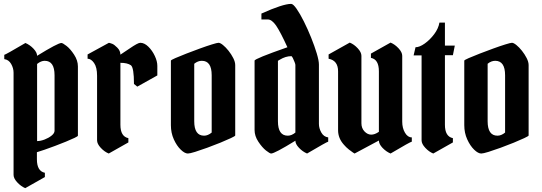

<svg xmlns="http://www.w3.org/2000/svg" viewBox="-20 -790 2790 988"><path d="M49.8 109.9V-416Q49.8 -439 37.4 -460.9Q24.9 -482.9 2 -485.8V-507.8Q8.8 -508.8 110.8 -568.8Q133.8 -559.1 152.3 -539.6Q170.9 -520 170.9 -502.9Q277.8 -568.8 295.9 -568.8Q302.7 -568.8 322.3 -553.7Q341.8 -538.6 361.3 -508.8Q380.9 -479 380.9 -448.2V-91.8Q380.9 -88.9 363.8 -80.6Q346.7 -72.3 319.8 -61.3Q293 -50.3 263.7 -39.3Q234.4 -28.3 209 -19.5Q183.6 -10.7 169.9 -6.8V29.8Q169.9 90.8 210.9 99.1V121.1L109.9 178.2Q87.9 168.9 68.8 148.4Q49.8 127.9 49.8 109.9ZM210 -477.1Q190.9 -477.1 170.9 -460.9V-64Q188.5 -64 209.5 -72Q230.5 -80.1 245.6 -92.3Q260.7 -104.5 260.7 -117.2V-402.8Q260.7 -477.1 210 -477.1Z M430.7 -487.8V-509.8L540.5 -569.8Q544.4 -568.8 548.6 -567.6Q552.7 -566.4 557.6 -564.5Q567.4 -561 583.5 -544.9Q599.6 -528.8 599.6 -508.8Q603 -510.3 647 -540.5Q689.5 -569.8 701.7 -569.8Q723.1 -569.8 743.4 -549.8Q763.7 -529.8 776.6 -502.2Q789.6 -474.6 789.6 -451.2V-401.9L686.5 -344.2L669.4 -357.9Q669.4 -441.4 653.8 -454.1Q635.3 -466.8 599.6 -466.8V-147.9Q599.6 -87.4 640.6 -79.1V-57.1L539.6 0Q517.6 -8.8 498.5 -29.3Q479.5 -49.8 479.5 -67.9V-399.9Q479.5 -443.8 464.1 -465.8Q448.7 -487.8 430.7 -487.8Z M859.4 -146V-478Q859.4 -481 882.1 -491Q904.8 -501 939 -514.2Q973.1 -527.3 1008.5 -540.3Q1043.9 -553.2 1070.8 -561.5Q1097.7 -569.8 1104.5 -569.8Q1113.3 -569.8 1127.4 -558.3Q1141.6 -546.9 1156 -528.8Q1170.4 -510.7 1180.4 -491Q1190.4 -471.2 1190.4 -455.1V-92.8Q1190.4 -89.8 1168.7 -79.6Q1147 -69.3 1114.3 -55.9Q1081.5 -42.5 1046.6 -29.8Q1011.7 -17.1 984.1 -8.5Q956.5 0 946.8 0Q930.7 0 910.2 -19.8Q889.6 -39.6 874.5 -72.8Q859.4 -106 859.4 -146ZM1030.3 -91.8Q1049.8 -91.8 1069.3 -107.9V-402.8Q1069.3 -477.1 1018.6 -477.1Q998 -477.1 979.5 -461.9V-166Q979.5 -91.8 1030.3 -91.8Z M1478 -770Q1488.8 -770 1506.3 -744.6Q1523.9 -719.2 1543.7 -679.7Q1563.5 -640.1 1581.1 -596.4Q1598.6 -552.7 1609.9 -515.4Q1621.1 -478 1621.1 -458V-152.8Q1621.1 -129.9 1633.5 -107.9Q1646 -85.9 1668.9 -83V-61Q1662.1 -60.1 1560.1 0Q1537.1 -9.8 1518.6 -29.3Q1500 -48.8 1500 -65.9Q1393.1 0 1375 0Q1368.7 0 1348.6 -15.6Q1329.1 -31.2 1309.6 -60.5Q1290 -89.8 1290 -121.1V-478Q1290 -487.8 1459 -546.9Q1423.3 -625 1400.9 -658.2Q1378.9 -689.9 1357.9 -689.9H1325.2V-720.2Q1436 -770 1478 -770ZM1460.9 -91.8Q1480.5 -91.8 1500 -107.9V-456.1Q1500 -460 1495.8 -470.9Q1491.7 -481.9 1486.8 -491.5Q1481.9 -501 1479 -501Q1449.7 -501 1419.9 -482.9L1410.2 -477.1V-166Q1410.2 -91.8 1460.9 -91.8Z M1839.8 -155.8Q1839.8 -130.4 1855.5 -113.8Q1886.2 -81.5 1929.7 -111.8V-422.9Q1929.7 -484.4 1888.7 -492.2V-514.2L1989.7 -570.8Q2011.7 -562 2030.8 -541.5Q2049.8 -521 2049.8 -502.9V-164.1Q2049.8 -130.9 2064 -106.9Q2078.1 -83 2099.1 -83V-61Q2091.8 -60.5 1989.7 0Q1966.8 -9.8 1948.2 -29.3Q1929.7 -48.8 1929.7 -66.9L1804.7 0Q1803.2 -1 1801 -2.2Q1798.8 -3.4 1795.9 -5.4Q1790 -8.8 1775.4 -20.5Q1760.7 -32.2 1750 -44.9Q1719.7 -78.1 1719.7 -120.1V-422.9Q1719.7 -478.5 1670.9 -487.8V-509.8L1779.8 -570.8Q1801.8 -562 1820.8 -541.5Q1839.8 -521 1839.8 -502.9Z M2241.2 -673.8H2269.5V-555.2H2320.3L2310.5 -505.9H2269.5V-147.9Q2269.5 -87.4 2310.5 -79.1V-57.1L2209.5 0Q2187.5 -8.8 2168.5 -29.3Q2149.4 -49.8 2149.4 -67.9V-504.9H2108.4L2118.2 -546.9Q2138.7 -546.9 2165.5 -565.9Q2192.4 -585 2214.4 -614.3Q2236.3 -643.6 2241.2 -673.8Z M2369.1 -146V-478Q2369.1 -481 2391.8 -491Q2414.6 -501 2448.7 -514.2Q2482.9 -527.3 2518.3 -540.3Q2553.7 -553.2 2580.6 -561.5Q2607.4 -569.8 2614.3 -569.8Q2623 -569.8 2637.2 -558.3Q2651.4 -546.9 2665.8 -528.8Q2680.2 -510.7 2690.2 -491Q2700.2 -471.2 2700.2 -455.1V-92.8Q2700.2 -89.8 2678.5 -79.6Q2656.7 -69.3 2624 -55.9Q2591.3 -42.5 2556.4 -29.8Q2521.5 -17.1 2493.9 -8.5Q2466.3 0 2456.5 0Q2440.4 0 2419.9 -19.8Q2399.4 -39.6 2384.3 -72.8Q2369.1 -106 2369.1 -146ZM2540 -91.8Q2559.6 -91.8 2579.1 -107.9V-402.8Q2579.1 -477.1 2528.3 -477.1Q2507.8 -477.1 2489.3 -461.9V-166Q2489.3 -91.8 2540 -91.8Z"/></svg>

Font: Bokor
Style: Regular
Weight: 400
Designer: Danh Hong
Foundry: Danh Hong
Version: Version 8.002; ttfautohint (v1.8.3)